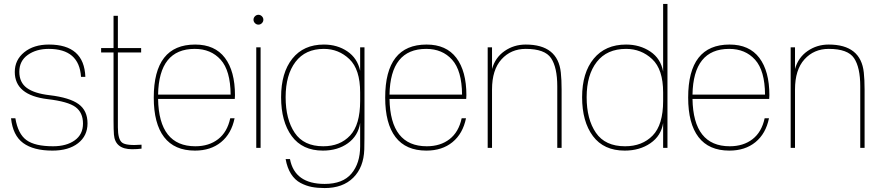

<svg xmlns="http://www.w3.org/2000/svg" viewBox="-20 -750 4472 974"><path d="M228 -524Q407 -524 413 -360H391Q382 -502 227 -502Q164 -502 121 -471.5Q78 -441 78 -386Q78 -332 116 -304Q154 -276 232 -267Q333 -255 378.5 -222Q424 -189 424 -124Q424 -61 376 -23.5Q328 14 246 14Q150 14 97.5 -24.5Q45 -63 36 -150H58Q71 -71 114 -39.5Q157 -8 249 -8Q317 -8 359 -38Q401 -68 401 -123Q401 -179 363 -207Q325 -235 222 -247Q55 -267 55 -385Q55 -446 103 -485Q151 -524 228 -524Z M578 -104Q578 -43 599.5 -26.5Q621 -10 698 -16V4Q677 7 650 7Q564 7 558 -67Q556 -91 556 -138V-484H493V-506H556V-670H578V-506H696V-484H578Z M970 -524Q1070 -524 1121 -456.5Q1172 -389 1172 -267Q1172 -259 1171 -248H782Q786 -8 971 -8Q1040 -8 1086.5 -44Q1133 -80 1148 -150H1170Q1154 -72 1101.5 -29Q1049 14 969 14Q865 14 812.5 -54.5Q760 -123 760 -255Q760 -524 970 -524ZM782 -270H1150Q1149 -392 1099.5 -447Q1050 -502 968 -502Q786 -502 782 -270Z M1302 -510V0H1280V-510ZM1273.5 -632.5Q1266 -640 1266 -650Q1266 -660 1273.5 -667.5Q1281 -675 1291 -675Q1301 -675 1308.5 -667.5Q1316 -660 1316 -650Q1316 -640 1308.5 -632.5Q1301 -625 1291 -625Q1281 -625 1273.5 -632.5Z M1829 -140Q1829 -26 1828 8Q1825 99 1772 151.5Q1719 204 1627 204Q1591 204 1562 198.5Q1533 193 1504.5 178Q1476 163 1456.5 132.5Q1437 102 1429 57H1451Q1475 183 1627 183Q1719 183 1763 130.5Q1807 78 1807 -8V-126Q1797 -61 1745 -23.5Q1693 14 1618 14Q1514 14 1460 -59.5Q1406 -133 1406 -257Q1406 -381 1463 -452.5Q1520 -524 1623 -524Q1691 -524 1742 -489.5Q1793 -455 1807 -391V-510H1829ZM1429 -257Q1429 -145 1475 -76.5Q1521 -8 1620 -8Q1705 -8 1756 -62.5Q1807 -117 1807 -238V-281Q1807 -398 1752.5 -450Q1698 -502 1623 -502Q1529 -502 1479 -436Q1429 -370 1429 -257Z M2144 -524Q2244 -524 2295 -456.5Q2346 -389 2346 -267Q2346 -259 2345 -248H1956Q1960 -8 2145 -8Q2214 -8 2260.5 -44Q2307 -80 2322 -150H2344Q2328 -72 2275.5 -29Q2223 14 2143 14Q2039 14 1986.5 -54.5Q1934 -123 1934 -255Q1934 -524 2144 -524ZM1956 -270H2324Q2323 -392 2273.5 -447Q2224 -502 2142 -502Q1960 -502 1956 -270Z M2647 -524Q2810 -524 2825 -382Q2829 -346 2829 -296V0H2807V-312Q2807 -408 2775.5 -455Q2744 -502 2647 -502Q2572 -502 2524 -449Q2476 -396 2476 -296V0H2454V-510H2476V-400Q2492 -458 2539.5 -491Q2587 -524 2647 -524Z M3366 -730V0H3344V-126Q3334 -61 3279.5 -23.5Q3225 14 3149 14Q3043 14 2988 -59.5Q2933 -133 2933 -257Q2933 -381 2992 -452.5Q3051 -524 3156 -524Q3226 -524 3279 -488.5Q3332 -453 3344 -387V-730ZM2956 -257Q2956 -145 3003 -76.5Q3050 -8 3151 -8Q3238 -8 3291 -62.5Q3344 -117 3344 -238V-281Q3344 -398 3288.5 -450Q3233 -502 3156 -502Q3059 -502 3007.5 -436Q2956 -370 2956 -257Z M3681 -524Q3781 -524 3832 -456.5Q3883 -389 3883 -267Q3883 -259 3882 -248H3493Q3497 -8 3682 -8Q3751 -8 3797.5 -44Q3844 -80 3859 -150H3881Q3865 -72 3812.5 -29Q3760 14 3680 14Q3576 14 3523.5 -54.5Q3471 -123 3471 -255Q3471 -524 3681 -524ZM3493 -270H3861Q3860 -392 3810.5 -447Q3761 -502 3679 -502Q3497 -502 3493 -270Z M4184 -524Q4347 -524 4362 -382Q4366 -346 4366 -296V0H4344V-312Q4344 -408 4312.5 -455Q4281 -502 4184 -502Q4109 -502 4061 -449Q4013 -396 4013 -296V0H3991V-510H4013V-400Q4029 -458 4076.5 -491Q4124 -524 4184 -524Z"/></svg>

Font: Nacelle Thin
Style: Regular
Weight: 100
Designer: Sora Sagano
Foundry: Sora Sagano
Version: Version 1.000;FEAKit 1.0